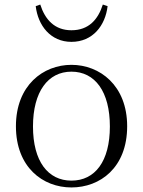

<svg xmlns="http://www.w3.org/2000/svg" viewBox="-20 -810 629 844"><path d="M294 14C420 14 539 -73 539 -255C539 -435 418 -525 294 -525C170 -525 50 -435 50 -255C50 -75 168 14 294 14ZM294 -16C191 -16 125 -101 125 -254C125 -407 191 -495 294 -495C398 -495 463 -407 463 -254C463 -101 398 -16 294 -16ZM137 -783C147 -698 202 -626 294 -626C388 -626 443 -698 453 -783L432 -790C411 -724 370 -677 294 -677C220 -677 178 -724 157 -790Z"/></svg>

Font: Noto Serif KR Light
Style: Regular
Weight: 300
Designer: Ryoko NISHIZUKA 西塚涼子 (kana & ideographs); Frank Grießhammer (Latin, Greek & Cyrillic); Wenlong ZHANG 张文龙 (bopomofo); San
Foundry: Adobe
Version: Version 2.001;hotconv 1.1.0;makeotfexe 2.6.0